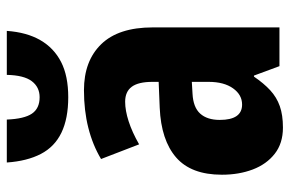

<svg xmlns="http://www.w3.org/2000/svg" viewBox="-160 -660 831 550"><g transform="rotate(-90 255.0 -385.5)"><path d="M441 -781Q437 -724 414.5 -685Q392 -646 352 -625.5Q312 -605 251 -605Q190 -605 149.5 -624.5Q109 -644 88.5 -683.5Q68 -723 64 -781H187Q189 -731 204 -709Q219 -687 251 -687Q280 -687 297 -709.5Q314 -732 315 -781ZM271 -560Q355 -560 403 -510.5Q451 -461 451 -363V0H340L313 -73H310Q291 -45 271 -26.5Q251 -8 225.5 1Q200 10 164 10Q119 10 89 -13.5Q59 -37 44 -76.5Q29 -116 29 -165Q29 -253 78.5 -296Q128 -339 221 -343L295 -346V-364Q295 -404 281 -423Q267 -442 238 -442Q213 -442 182 -432Q151 -422 116 -402L74 -511Q114 -535 163.5 -547.5Q213 -560 271 -560ZM261 -249Q222 -247 204 -227Q186 -207 186 -171Q186 -139 197 -123Q208 -107 230 -107Q258 -107 276.5 -133Q295 -159 295 -203V-251Z"/></g></svg>

Font: Noto Sans Display Condensed ExtraBold
Style: Regular
Weight: 800
Width: 3
Designer: Monotype Design Team
Foundry: Monotype Imaging Inc.
Version: Version 2.003